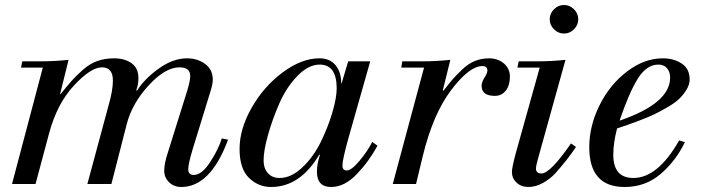

<svg xmlns="http://www.w3.org/2000/svg" viewBox="-20 -735 2799 767"><path d="M28 0 151 -465H64L69 -490H142Q198 -490 254 -496L220 -359H222Q251 -395 267 -413Q283 -431 311 -456Q339 -481 369.5 -491.5Q400 -502 436 -502Q478 -502 505.5 -482.5Q533 -463 533 -423Q533 -396 524 -374H528Q559 -422 615.5 -462Q672 -502 727 -502Q769 -502 799.5 -479.5Q830 -457 830 -417Q830 -401 822 -374L750 -140Q732 -80 732 -59Q732 -36 754 -36Q786 -36 819.5 -87.5Q853 -139 866 -182L891 -177Q821 12 704 12Q675 12 655.5 -7Q636 -26 636 -53Q636 -81 650 -124L728 -373Q740 -413 740 -431Q740 -466 697 -466Q640 -466 573.5 -393.5Q507 -321 486 -238L425 0H329L414 -315Q431 -374 431 -413Q431 -466 387 -466Q343 -466 275.5 -393.5Q208 -321 176 -202L122 0Z M1371 -490H1459L1373 -187Q1348 -98 1348 -74Q1348 -54 1365 -54Q1384 -54 1416.5 -93Q1449 -132 1467 -168L1488 -153Q1454 -90 1405 -39Q1356 12 1303 12Q1246 12 1246 -49Q1246 -80 1258 -116L1256 -118Q1179 12 1063 12Q1012 12 974.5 -24.5Q937 -61 937 -140Q937 -220 985.5 -305Q1034 -390 1109.5 -446Q1185 -502 1256 -502Q1298 -502 1320.5 -474.5Q1343 -447 1343 -403H1345ZM1033 -94Q1033 -63 1050 -43.5Q1067 -24 1097 -24Q1143 -24 1187.5 -66Q1232 -108 1261 -167Q1290 -226 1307.5 -285Q1325 -344 1325 -382Q1325 -477 1257 -477Q1212 -477 1168 -431.5Q1124 -386 1096 -322Q1068 -258 1050.5 -195.5Q1033 -133 1033 -94Z M1674 -465H1583L1587 -490H1667Q1724 -490 1779 -496L1749 -374L1751 -372Q1775 -403 1788 -418Q1801 -433 1826 -457Q1851 -481 1877.5 -491.5Q1904 -502 1933 -502Q1969 -502 1993 -481.5Q2017 -461 2017 -429Q2017 -394 2000.5 -373Q1984 -352 1957 -352Q1904 -352 1904 -392Q1904 -407 1915.5 -425Q1927 -443 1927 -453Q1927 -471 1907 -471Q1855 -471 1782.5 -375.5Q1710 -280 1669 -112L1642 0H1549Z M2136 -465H2047L2052 -490H2127Q2183 -490 2239 -496L2130 -104Q2121 -72 2121 -62Q2121 -42 2143 -42Q2178 -42 2261 -162L2281 -148Q2266 -125 2244 -97Q2222 -69 2200.5 -45Q2179 -21 2149.5 -4.5Q2120 12 2091 12Q2062 12 2043.5 -5.5Q2025 -23 2025 -48Q2025 -66 2041 -125ZM2193 -618Q2176 -635 2176 -658Q2176 -681 2193 -698Q2210 -715 2233 -715Q2256 -715 2273 -698Q2290 -681 2290 -658Q2290 -635 2273 -618Q2256 -601 2233 -601Q2210 -601 2193 -618Z M2693 -174 2716 -167Q2679 -91 2618.5 -39.5Q2558 12 2475 12Q2334 12 2334 -147Q2334 -232 2375 -314.5Q2416 -397 2485 -449.5Q2554 -502 2628 -502Q2672 -502 2703.5 -481Q2735 -460 2735 -418Q2735 -397 2722 -376Q2709 -355 2692 -339Q2675 -323 2644.5 -305.5Q2614 -288 2593 -278Q2572 -268 2535.5 -254Q2499 -240 2486.5 -236Q2474 -232 2445 -222Q2430 -164 2430 -117Q2430 -24 2510 -24Q2608 -24 2693 -174ZM2657 -425Q2657 -448 2644.5 -462.5Q2632 -477 2610 -477Q2563 -477 2528 -421Q2493 -365 2455 -253Q2657 -322 2657 -425Z"/></svg>

Font: Justus
Style: ItalicOldstyle
Weight: 400
Italic angle: -12°
Version: Version 001.001